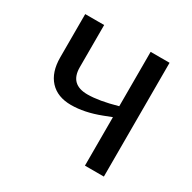

<svg xmlns="http://www.w3.org/2000/svg" viewBox="-124 -650 770 772"><g transform="rotate(30 260.5 -264.0)"><path d="M147.5 -528.3H59.6V-327.6C59.6 -281.7 71.2 -246.2 94.5 -220.9C117.8 -195.7 150.4 -183.1 192.4 -183.1C233.4 -183.1 277.7 -192.2 325.2 -210.4L363.3 -225.1V0H451.2V-528.3H363.3V-275.9C309.2 -260.6 264.3 -252.9 228.5 -252.9C174.5 -252.9 147.5 -279.3 147.5 -332Z"/></g></svg>

Font: Arimo
Style: Regular
Weight: 400
Designer: Steve Matteson
Foundry: Monotype Imaging Inc.
Version: Version 1.32